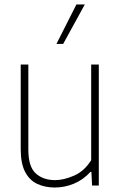

<svg xmlns="http://www.w3.org/2000/svg" viewBox="-20 -828 540 857"><path d="M225 9Q181.5 9 147 -6.8Q112.5 -22.5 92.5 -60Q72.5 -97.5 72.5 -162V-540H106.5V-160.5Q106.5 -83.5 139.8 -53.8Q173 -24 226 -24Q264 -24 310 -43.8Q356 -63.5 387 -113V-540H421V0H391L388 -61H384Q351.5 -25.5 310 -8.2Q268.5 9 225 9ZM232 -632 321 -808H358.5L262 -632Z"/></svg>

Font: Encode Sans SemiCondensed SemiCondensed Thin
Style: Regular
Weight: 100
Width: 4
Designer: Multiple Designers
Foundry: Impallari Type
Version: Version 3.000; ttfautohint (v1.8.3) -l 8 -r 50 -G 200 -x 14 